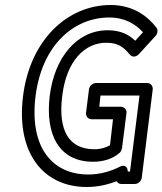

<svg xmlns="http://www.w3.org/2000/svg" viewBox="-20 -711 650 768"><path d="M500 -25H491V-27C491 -30 488 -59 457 -43C421 -25 378 -13 333 -13C192 -13 97 -118 122 -325C147 -529 274 -641 417 -641C480 -641 523 -614 552 -582L521 -548C494 -574 460 -590 411 -590C288 -590 198 -482 179 -328C160 -173 216 -64 352 -64C390 -64 430 -74 459 -100C464 -105 467 -113 468 -118L486 -259C488 -274 475 -284 464 -284H377L382 -329H538ZM519 25C532 25 545 14 547 0L591 -354C592 -365 584 -379 569 -379H364C353 -379 338 -369 336 -354L324 -259C323 -248 331 -234 346 -234H432L420 -130C405 -121 382 -114 358 -114C258 -114 211 -185 229 -328C246 -468 319 -540 405 -540C452 -540 474 -523 498 -494C512 -477 529 -487 536 -495L602 -567C610 -575 613 -591 606 -600C572 -645 513 -691 423 -691C248 -691 99 -549 72 -325C44 -98 154 37 327 37C369 37 410 28 446 14C450 20 457 25 465 25Z"/></svg>

Font: Falling Sky
Style: CondOuObl
Weight: 400
Designer: Paul D. Hunt
Foundry: Adobe Systems Incorporated
Version: Version 1.02